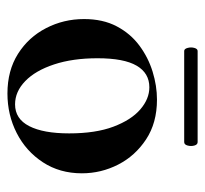

<svg xmlns="http://www.w3.org/2000/svg" viewBox="-38 -514 564 529"><g transform="rotate(90 244.5 -249.0)"><path d="M237 13Q174 13 128 -16Q82 -45 57 -93.5Q32 -142 32 -198Q32 -250 52 -288Q72 -326 105 -350.5Q138 -375 177 -387Q216 -399 254 -399Q318 -399 363.5 -369Q409 -339 433 -292Q457 -245 457 -192Q457 -131 426.5 -84.5Q396 -38 346 -12.5Q296 13 237 13ZM267 -8Q307 -8 327 -47Q347 -86 347 -157Q347 -230 328.5 -279Q310 -328 281 -353Q252 -378 220 -378Q181 -378 160.5 -343Q140 -308 140 -235Q140 -167 157 -115.5Q174 -64 203 -36Q232 -8 267 -8ZM120 -474Q114 -474 111.5 -483.5Q109 -493 111.5 -502Q114 -511 120 -511H371Q378 -511 380.5 -502Q383 -493 380.5 -483.5Q378 -474 371 -474Z"/></g></svg>

Font: Cormorant
Style: Bold
Weight: 700
Designer: Christian Thalmann (Catharsis Fonts)
Foundry: Catharsis Fonts
Version: Version 4.000